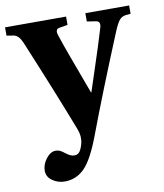

<svg xmlns="http://www.w3.org/2000/svg" viewBox="-84 -558 742 867"><g transform="rotate(-10 286.5 -124.0)"><path d="M-2 -452.1V-490.2H277.8V-452.1L240.2 -445.8Q217.8 -442.9 228 -413.1Q241.7 -371.1 258.8 -324.2Q275.9 -277.3 296.9 -220.9Q317.9 -164.6 329.1 -133.8H331.1Q338.4 -156.2 359.6 -220.5Q380.9 -284.7 395 -328.9Q409.2 -373 421.9 -416Q428.7 -442.9 407.2 -445.8L366.2 -452.1V-490.2H566.9V-452.1L545.9 -450.2Q526.4 -448.2 514.9 -434.1Q503.4 -419.9 488.8 -384.8Q381.3 -124.5 312 60.1Q272.9 164.6 234.9 203.4Q196.8 242.2 143.1 242.2Q112.3 242.2 87.2 224.6Q62 207 62 179.2Q62 150.4 82 124.3Q102.1 98.1 126 98.1Q137.7 98.1 146 102.3Q154.3 106.4 170.9 119.1Q189.5 133.8 207 133.8Q223.1 133.8 231.9 120.4Q240.7 106.9 246.1 85Q253.9 53.7 240.2 19Q168.9 -166 68.8 -405.8Q53.7 -442.4 30.8 -446.8Z"/></g></svg>

Font: Linguistics Pro
Style: Bold
Weight: 700
Designer: Stefan Peev, Context Ltd
Foundry: Stefan Peev, Context Ltd
Version: Version 001.000